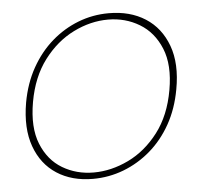

<svg xmlns="http://www.w3.org/2000/svg" viewBox="-43 -553 645 610"><g transform="rotate(-5 279.0 -248.0)"><path d="M230 12Q163 12 115 -19Q67 -50 46 -108.5Q25 -167 39 -248Q50 -309 77 -357Q104 -405 142.5 -438.5Q181 -472 227.5 -490Q274 -508 325 -508Q393 -508 441.5 -477Q490 -446 511.5 -387.5Q533 -329 518 -248Q507 -187 480 -139Q453 -91 414 -57.5Q375 -24 328 -6Q281 12 230 12ZM234 -8Q290 -8 345 -34.5Q400 -61 441 -114.5Q482 -168 496 -248Q510 -327 488 -380.5Q466 -434 421 -461Q376 -488 321 -488Q265 -488 210.5 -461Q156 -434 115.5 -380.5Q75 -327 61 -248Q47 -168 68.5 -114.5Q90 -61 134.5 -34.5Q179 -8 234 -8Z"/></g></svg>

Font: DM Sans 28pt Thin
Style: Italic
Weight: 250
Italic angle: -10°
Version: Version 4.004;gftools[0.9.30]